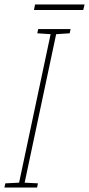

<svg xmlns="http://www.w3.org/2000/svg" viewBox="-58 -845 401 865"><path d="M95 -800H317L323 -825H100ZM-38 0H109L113 -19L53 -22L195 -691L256 -695L260 -714H114L110 -695L170 -691L28 -22L-34 -19Z"/></svg>

Font: Noto Sans Condensed Thin
Style: Italic
Weight: 100
Width: 3
Italic angle: -12°
Designer: Monotype Design Team
Foundry: Monotype Imaging Inc.
Version: Version 2.013